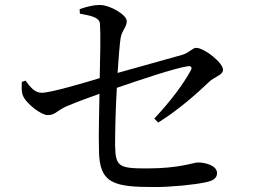

<svg xmlns="http://www.w3.org/2000/svg" viewBox="-20 -776 1040 774"><path d="M618 -282C701 -334 775 -400 823 -446C845 -467 879 -473 879 -495C879 -523 804 -583 771 -583C755 -583 745 -564 715 -555C659 -539 539 -506 454 -482C458 -542 462 -594 466 -621C471 -654 491 -666 491 -691C491 -716 424 -756 382 -756C360 -756 331 -750 301 -739L302 -721C351 -712 381 -705 383 -680C386 -641 384 -542 382 -461C312 -440 184 -402 148 -402C121 -402 103 -423 83 -451L68 -446C67 -424 66 -403 74 -387C88 -357 146 -312 172 -312C202 -312 207 -328 245 -346C282 -362 336 -382 381 -398C380 -331 377 -236 379 -170C380 -34 441 -22 605 -22C670 -22 762 -31 808 -41C835 -46 855 -56 855 -78C855 -108 810 -121 778 -121C758 -121 706 -97 571 -97C458 -97 446 -105 444 -189C444 -248 446 -338 451 -422C539 -452 683 -501 737 -509C751 -511 756 -504 749 -492C719 -436 664 -364 602 -298Z"/></svg>

Font: Noto Serif SC Medium
Style: Regular
Weight: 500
Designer: Ryoko NISHIZUKA 西塚涼子 (kana & ideographs); Frank Grießhammer (Latin, Greek & Cyrillic); Wenlong ZHANG 张文龙 (bopomofo); San
Foundry: Adobe Systems Incorporated
Version: Version 1.001;PS 1.001;hotconv 16.6.54;makeotf.lib2.5.65590